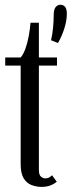

<svg xmlns="http://www.w3.org/2000/svg" viewBox="-20 -760 295 790"><path d="M190 -594.5Q195.5 -617.5 198.2 -645Q201 -672.5 201 -698Q201 -721 209 -730.8Q217 -740.5 228.5 -740.5Q240.5 -740.5 247.8 -731.8Q255 -723 255 -703.5Q255 -675 244.5 -642.2Q234 -609.5 218.5 -583ZM151 9Q130 9 110 1.5Q90 -6 77.5 -26.2Q65 -46.5 65 -85.5V-490H1.5V-523.5H65Q76 -536 84.5 -559.5Q93 -583 98.2 -611.2Q103.5 -639.5 105.5 -666.5H140V-523.5H214.5V-490H140V-61Q140 -40 148.8 -33Q157.5 -26 166 -26Q176 -26 183 -30.2Q190 -34.5 194 -39L213.5 -12.5Q203.5 -3.5 187.8 2.8Q172 9 151 9Z"/></svg>

Font: Imbue Thin 10pt
Style: Regular
Weight: 400
Version: Version 1.102